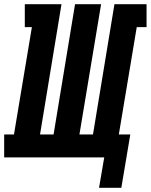

<svg xmlns="http://www.w3.org/2000/svg" viewBox="-57 -755 723 921"><path d="M418 146 443 0H-37V-110H10L96 -625H62V-735H238L135 -110H200L303 -735H428L324 -110H389L492 -735H646V-625H599L513 -110H568L525 146Z"/></svg>

Font: Iosevka Curly Slab XBdEx
Style: Italic
Weight: 800
Width: 7
Italic angle: -9°
Monospace: yes
Designer: Belleve Invis
Foundry: Belleve Invis
Version: Version 11.1.0; ttfautohint (v1.8.3)